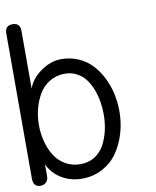

<svg xmlns="http://www.w3.org/2000/svg" viewBox="-88 -847 751 926"><g transform="rotate(-10 288.0 -384.0)"><path d="M0 -29.8V-741.2Q0 -779.8 37.1 -779.8Q74.2 -779.8 74.2 -741.2V-458Q90.8 -505.4 139.4 -539.3Q188 -573.2 238.8 -573.2Q283.7 -573.2 322.3 -556.4Q360.8 -539.6 387.9 -510.7Q415 -481.9 434.3 -443.8Q453.6 -405.8 462.9 -363.3Q472.2 -320.8 472.2 -276.9Q472.2 -221.2 457 -170.2Q441.9 -119.1 413.8 -78.1Q385.7 -37.1 340.3 -12.5Q294.9 12.2 238.8 12.2Q184.6 12.2 140.1 -14.2Q95.7 -40.5 74.2 -86.9V-28.8Q74.2 -10.7 63 0.2Q51.8 11.2 36.1 11.2Q0 11.2 0 -29.8ZM244.1 -58.1Q283.7 -58.1 314 -77.4Q344.2 -96.7 361.3 -128.9Q378.4 -161.1 386.7 -198Q395 -234.9 395 -274.9Q395 -306.2 390.1 -336.7Q385.3 -367.2 373.8 -397.2Q362.3 -427.2 345.5 -450Q328.6 -472.7 302.2 -486.8Q275.9 -501 244.1 -501Q202.1 -501 169.4 -481.2Q136.7 -461.4 117.4 -429Q98.1 -396.5 88.1 -358.2Q78.1 -319.8 78.1 -278.8Q78.1 -237.3 87.9 -199Q97.7 -160.6 117.2 -128.7Q136.7 -96.7 169.4 -77.4Q202.1 -58.1 244.1 -58.1Z"/></g></svg>

Font: BPreplay
Style: Regular
Weight: 400
Designer: Magenta/George Triantafyllakos
Foundry: Magenta/George Triantafyllakos
Version: Version 1.00